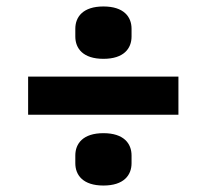

<svg xmlns="http://www.w3.org/2000/svg" viewBox="-20 -602 640 594"><path d="M67 -247V-365H532V-247ZM300 -28C237 -28 213 -60 213 -97V-121C213 -158 237 -190 300 -190C363 -190 387 -158 387 -121V-97C387 -60 363 -28 300 -28ZM300 -420C237 -420 213 -452 213 -489V-513C213 -550 237 -582 300 -582C363 -582 387 -550 387 -513V-489C387 -452 363 -420 300 -420Z"/></svg>

Font: Plexus Sans Bold
Style: Regular
Weight: 700
Version: Version 2.001;PS 002.001;hotconv 1.0.70;makeotf.lib2.5.58329